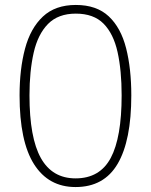

<svg xmlns="http://www.w3.org/2000/svg" viewBox="-20 -745 610 775"><path d="M510 -360Q510 -178 455 -84Q400 10 285 10Q176 10 117.5 -82Q59 -174 59 -360Q59 -466 81 -548.5Q103 -631 153 -678Q203 -725 286 -725Q370 -725 419 -679Q468 -633 489 -550.5Q510 -468 510 -360ZM99 -360Q99 -189 145 -107Q191 -25 285 -25Q383 -25 427 -107.5Q471 -190 471 -360Q471 -461 454.5 -535Q438 -609 398 -649.5Q358 -690 286 -690Q215 -690 174 -648.5Q133 -607 116 -532.5Q99 -458 99 -360Z"/></svg>

Font: Noto Sans ExtraLight
Style: Regular
Weight: 200
Designer: Monotype Design Team
Foundry: Monotype Imaging Inc.
Version: Version 2.007